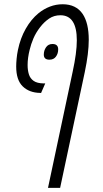

<svg xmlns="http://www.w3.org/2000/svg" viewBox="-20 -660 492 920"><path d="M210 240.2 328.1 -315.9Q348.1 -407.7 348.1 -466.8Q348.1 -586.9 269.5 -586.9Q238.8 -586.9 215.1 -570.8Q191.4 -554.7 171.9 -529.3Q151.9 -503.4 140.1 -475.8Q128.4 -448.2 122.1 -421.4Q112.3 -382.3 112.3 -348.1Q112.3 -323.7 118.4 -304Q124.5 -284.2 141.1 -272.5Q157.7 -260.7 189.5 -260.3H196.8L176.8 -214.4L171.9 -214.8Q120.1 -215.8 88.9 -246.1Q57.6 -276.4 57.6 -341.3Q57.6 -357.9 59.6 -378.7Q61.5 -399.4 65.9 -420.4Q77.6 -477.1 103.3 -522.2Q128.9 -567.4 164.6 -596.7Q189.9 -617.2 219.2 -628.4Q248.5 -639.6 280.3 -639.6Q344.2 -639.6 376 -593.3Q405.3 -549.8 405.3 -469.2Q405.3 -405.3 386.2 -314.5L268.1 240.2ZM216.8 -374Q189.9 -374 189.9 -398.4Q189.9 -418 200.7 -433.6Q211.4 -449.2 231.4 -449.2Q258.8 -449.2 258.8 -423.3Q258.8 -403.3 248 -388.7Q237.3 -374 216.8 -374Z"/></svg>

Font: Open Sans Condensed Light
Style: Italic
Weight: 300
Width: 3
Italic angle: -12°
Designer: Monotype Design Team
Foundry: Monotype Imaging Inc.
Version: Version 3.000; ttfautohint (v1.8.4)